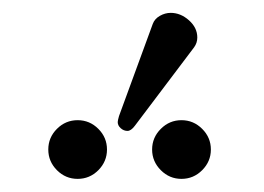

<svg xmlns="http://www.w3.org/2000/svg" viewBox="-20 -806 409 297"><path d="M244.1 -786.1Q259.3 -786.1 272.2 -774.7Q285.2 -763.2 285.2 -748Q285.2 -739.7 280.3 -732.9L188.5 -611.3Q182.6 -603.5 177.2 -603.5Q171.4 -603.5 166.7 -607.7Q162.1 -611.8 162.1 -617.2Q162.1 -619.6 164.1 -626.5L216.3 -769Q219.2 -776.9 227.3 -781.5Q235.4 -786.1 244.1 -786.1ZM228.8 -542.7Q215.3 -556.2 215.3 -574.7Q215.3 -593.3 228.8 -606.7Q242.2 -620.1 260.7 -620.1Q279.3 -620.1 292.7 -606.7Q306.2 -593.3 306.2 -574.7Q306.2 -556.2 292.7 -542.7Q279.3 -529.3 260.7 -529.3Q242.2 -529.3 228.8 -542.7ZM68.1 -542.7Q54.7 -556.2 54.7 -574.7Q54.7 -593.3 68.1 -606.7Q81.5 -620.1 100.1 -620.1Q118.7 -620.1 132.1 -606.7Q145.5 -593.3 145.5 -574.7Q145.5 -556.2 132.1 -542.7Q118.7 -529.3 100.1 -529.3Q81.5 -529.3 68.1 -542.7Z"/></svg>

Font: Libertinage
Style: l
Weight: 400
Designer: OSP
Foundry: OSP
Version: Version 1.0; 2008; OFL relea